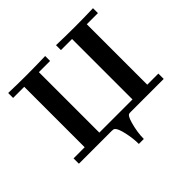

<svg xmlns="http://www.w3.org/2000/svg" viewBox="-208 -904 1317 1317"><g transform="rotate(-45 450.5 -245.5)"><path d="M39.1 0V-51.8H147V-638.2H39.1V-686Q127.9 -683.1 214.8 -683.1Q305.7 -683.1 397.9 -686V-638.2H289.1V-51.8H610.8V-638.2H502.9V-686Q593.8 -683.1 686 -683.1Q773.9 -683.1 861.8 -686V-638.2H753.9V-51.8H861.8V0H541Q528.8 0 522.9 2.4Q517.1 4.9 510 17.3Q502.9 29.8 495.1 56.2Q474.1 129.4 474.1 194.8H425.8Q425.8 140.6 412.4 80.3Q398.9 20 381.8 5.9Q375 0 358.9 0Z"/></g></svg>

Font: CMU Serif
Style: Bold
Weight: 700
Version: Version 0.7.0